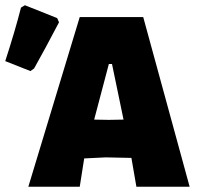

<svg xmlns="http://www.w3.org/2000/svg" viewBox="-53 -712 753 732"><path d="M55 0H251L268 -108L350 -112L448 -110L467 0H670L493 -647H251ZM-33 -479 63 -441 77 -451C104 -499 136 -558 172 -627L165 -643L42 -692L27 -683C12 -624 -8 -556 -33 -479ZM362 -468H374L418 -256L362 -255L306 -256Z"/></svg>

Font: Luna Sans Black
Style: Regular
Weight: 900
Designer: Juan Pablo del Peral
Foundry: Huerta Tipografica
Version: Version 2.001; ttfautohint (v1.5)